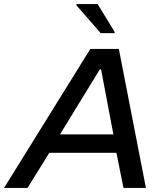

<svg xmlns="http://www.w3.org/2000/svg" viewBox="-47 -930 820 950"><path d="M-27 0 400 -688H541L675 0H564L529 -174H197L89 0ZM250 -265H514L453 -587H447ZM451 -766 331 -904 332 -910H436L521 -771L520 -766Z"/></svg>

Font: Saira SemiExpanded Medium
Style: Italic
Weight: 500
Width: 6
Italic angle: -12°
Designer: Hector Gatti with collaboration of the Omnibus-Type team
Foundry: Omnibus-Type
Version: Version 1.101